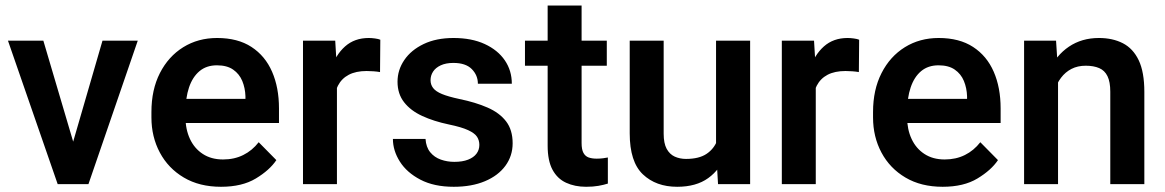

<svg xmlns="http://www.w3.org/2000/svg" viewBox="-20 -678 4291 707"><path d="M357.4 -528.3H487.3L305.7 0H225.1L232.4 -97.7ZM267.1 -96.7 272.5 0H192.4L9.3 -528.3H139.6Z M793.9 9.8Q714.4 9.8 657 -24.2Q599.6 -58.1 568.6 -116.2Q537.6 -174.3 537.6 -245.6V-265.6Q537.6 -347.7 568.8 -408.9Q600.1 -470.2 654.8 -504.2Q709.5 -538.1 779.3 -538.1Q855.5 -538.1 906 -505.1Q956.5 -472.2 981.9 -413.8Q1007.3 -355.5 1007.3 -278.8V-225.1H596.7V-314H883.8V-323.7Q882.8 -354 872.1 -379.9Q861.3 -405.8 838.6 -421.6Q815.9 -437.5 778.8 -437.5Q740.2 -437.5 714.6 -416Q689 -394.5 676 -356Q663.1 -317.4 663.1 -265.6V-245.6Q663.1 -201.7 679.4 -166.5Q695.8 -131.3 726.8 -111.1Q757.8 -90.8 801.3 -90.8Q842.8 -90.8 875.7 -107.2Q908.7 -123.5 932.6 -154.3L997.6 -88.4Q972.7 -51.3 922.1 -20.8Q871.6 9.8 793.9 9.8Z M1220.7 0H1095.7V-528.3H1214.4L1220.7 -421.9ZM1379.4 -412.6Q1368.2 -414.6 1355.2 -415.5Q1342.3 -416.5 1330.1 -416.5Q1290.5 -416.5 1264.2 -402.6Q1237.8 -388.7 1224.4 -362.5Q1210.9 -336.4 1208.5 -300.3L1180.7 -302.2Q1180.7 -369.1 1198.2 -422.6Q1215.8 -476.1 1250.7 -507.1Q1285.6 -538.1 1337.9 -538.1Q1348.1 -538.1 1360.8 -536.4Q1373.5 -534.7 1380.4 -531.7Z M1650.9 9.8Q1578.1 9.8 1528.1 -16.4Q1478 -42.5 1452.4 -83Q1426.8 -123.5 1426.8 -166.5H1546.9Q1548.8 -136.2 1564.2 -117.4Q1579.6 -98.6 1603.3 -90.3Q1627 -82 1652.8 -82Q1683.1 -82 1703.6 -90.1Q1724.1 -98.1 1734.6 -112.1Q1745.1 -126 1745.1 -144.5Q1745.1 -161.1 1736.6 -174.3Q1728 -187.5 1703.9 -198.7Q1679.7 -210 1632.8 -219.7Q1577.1 -231.4 1534.7 -251Q1492.2 -270.5 1468 -301.5Q1443.8 -332.5 1443.8 -377Q1443.8 -420.4 1468.8 -457Q1493.7 -493.7 1540 -515.9Q1586.4 -538.1 1649.9 -538.1Q1716.8 -538.1 1764.9 -515.9Q1813 -493.7 1838.9 -455.8Q1864.7 -418 1864.7 -369.6H1739.7Q1739.7 -400.9 1717.3 -423.6Q1694.8 -446.3 1649.4 -446.3Q1622.1 -446.3 1603 -437.5Q1584 -428.7 1574.7 -414.3Q1565.4 -399.9 1565.4 -382.8Q1565.4 -366.2 1575 -353.8Q1584.5 -341.3 1607.4 -331.8Q1630.4 -322.3 1671.4 -313.5Q1731 -301.3 1775.1 -282Q1819.3 -262.7 1843.5 -231.2Q1867.7 -199.7 1867.7 -150.4Q1867.7 -104 1841.1 -67.6Q1814.5 -31.2 1765.6 -10.7Q1716.8 9.8 1650.9 9.8Z M2214.4 -436H1913.1V-528.3H2214.4ZM2121.6 -657.7V-151.4Q2121.6 -127.4 2128.4 -115Q2135.3 -102.5 2147.7 -98.1Q2160.2 -93.8 2177.2 -93.8Q2189.5 -93.8 2200.7 -95.2Q2211.9 -96.7 2218.3 -98.1V-2Q2203.1 2.9 2183.6 6.3Q2164.1 9.8 2138.2 9.8Q2096.7 9.8 2064.5 -5.1Q2032.2 -20 2014.4 -53.2Q1996.6 -86.4 1996.6 -141.6V-657.7Z M2616.7 -528.3H2742.2V0H2624L2616.7 -125ZM2674.3 -236.3Q2674.3 -165.5 2653.3 -109.9Q2632.3 -54.2 2587.9 -22.2Q2543.5 9.8 2473.6 9.8Q2395.5 9.8 2347.2 -36.1Q2298.8 -82 2298.8 -187V-528.3H2423.8V-186Q2423.8 -150.4 2434.8 -130.1Q2445.8 -109.9 2464.6 -101.3Q2483.4 -92.8 2505.9 -92.8Q2554.2 -92.8 2582 -111.6Q2609.9 -130.4 2621.8 -162.8Q2633.8 -195.3 2633.8 -235.4Z M2983.9 0H2858.9V-528.3H2977.5L2983.9 -421.9ZM3142.6 -412.6Q3131.3 -414.6 3118.4 -415.5Q3105.5 -416.5 3093.3 -416.5Q3053.7 -416.5 3027.3 -402.6Q3001 -388.7 2987.5 -362.5Q2974.1 -336.4 2971.7 -300.3L2943.8 -302.2Q2943.8 -369.1 2961.4 -422.6Q2979 -476.1 3013.9 -507.1Q3048.8 -538.1 3101.1 -538.1Q3111.3 -538.1 3124 -536.4Q3136.7 -534.7 3143.6 -531.7Z M3451.2 9.8Q3371.6 9.8 3314.2 -24.2Q3256.8 -58.1 3225.8 -116.2Q3194.8 -174.3 3194.8 -245.6V-265.6Q3194.8 -347.7 3226.1 -408.9Q3257.3 -470.2 3312 -504.2Q3366.7 -538.1 3436.5 -538.1Q3512.7 -538.1 3563.2 -505.1Q3613.8 -472.2 3639.2 -413.8Q3664.6 -355.5 3664.6 -278.8V-225.1H3253.9V-314H3541V-323.7Q3540 -354 3529.3 -379.9Q3518.6 -405.8 3495.8 -421.6Q3473.1 -437.5 3436 -437.5Q3397.5 -437.5 3371.8 -416Q3346.2 -394.5 3333.3 -356Q3320.3 -317.4 3320.3 -265.6V-245.6Q3320.3 -201.7 3336.7 -166.5Q3353 -131.3 3384 -111.1Q3415 -90.8 3458.5 -90.8Q3500 -90.8 3533 -107.2Q3565.9 -123.5 3589.8 -154.3L3654.8 -88.4Q3629.9 -51.3 3579.3 -20.8Q3528.8 9.8 3451.2 9.8Z M3876 0H3751V-528.3H3868.7L3876 -415.5ZM3815.9 -282.2Q3816.4 -359.4 3842.5 -416.7Q3868.7 -474.1 3916 -506.1Q3963.4 -538.1 4026.4 -538.1Q4077.1 -538.1 4114.7 -518.8Q4152.3 -499.5 4173.1 -456.1Q4193.8 -412.6 4193.8 -339.4V0H4068.4V-340.3Q4068.4 -376.5 4058.1 -397.5Q4047.9 -418.5 4027.6 -427.2Q4007.3 -436 3978 -436Q3948.2 -436 3925.5 -424.3Q3902.8 -412.6 3887 -391.6Q3871.1 -370.6 3863 -342.8Q3855 -314.9 3855 -282.7Z"/></svg>

Font: Heebo SemiBold
Style: Regular
Weight: 600
Designer: Oded Ezer
Foundry: Ezer Type House
Version: Version 3.100